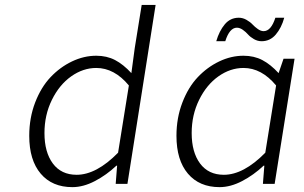

<svg xmlns="http://www.w3.org/2000/svg" viewBox="-20 -749 1239 782"><path d="M274.9 13.2Q192.4 13.2 145.8 -41.7Q99.1 -96.7 99.1 -195.8Q99.1 -268.6 123 -331.1Q147 -393.6 185.8 -434.6Q224.6 -475.6 273.2 -498.8Q321.8 -522 372.1 -522Q415 -522 448.7 -504.4Q482.4 -486.8 515.1 -451.2L528.8 -553.2L557.1 -729H613.8L499 0H451.2L457 -74.2H454.1Q413.6 -36.1 366.5 -11.5Q319.3 13.2 274.9 13.2ZM292 -37.1Q372.6 -37.1 460.9 -127L504.9 -400.9Q445.8 -472.2 372.1 -472.2Q318.4 -472.2 270 -438Q221.7 -403.8 191.4 -342.3Q161.1 -280.8 161.1 -207Q161.1 -128.9 195.3 -83Q229.5 -37.1 292 -37.1Z M860.8 -581.1Q873 -623 895.5 -649.9Q918 -676.8 952.6 -676.8Q968.8 -676.8 983.9 -668.2Q999 -659.7 1008.5 -649.4Q1018.1 -639.2 1030.3 -630.6Q1042.5 -622.1 1053.7 -622.1Q1084 -622.1 1101.6 -676.8H1137.7Q1126.5 -635.7 1103.3 -608.4Q1080.1 -581.1 1045.4 -581.1Q1029.3 -581.1 1014.4 -589.6Q999.5 -598.1 990.2 -608.6Q981 -619.1 968.8 -627.7Q956.5 -636.2 944.8 -636.2Q915 -636.2 897.5 -581.1ZM874.5 13.2Q792 13.2 745.4 -41.7Q698.7 -96.7 698.7 -195.8Q698.7 -268.6 722.7 -331.1Q746.6 -393.6 785.4 -434.6Q824.2 -475.6 872.8 -498.8Q921.4 -522 971.7 -522Q1014.6 -522 1048.3 -504.4Q1082 -486.8 1114.7 -451.2L1134.8 -509.8H1179.7L1098.6 0H1050.8L1056.6 -74.2H1053.7Q1013.2 -36.1 966.1 -11.5Q918.9 13.2 874.5 13.2ZM891.6 -37.1Q972.2 -37.1 1060.5 -127L1104.5 -400.9Q1045.4 -472.2 971.7 -472.2Q918 -472.2 869.6 -438Q821.3 -403.8 791 -342.3Q760.7 -280.8 760.7 -207Q760.7 -128.9 794.9 -83Q829.1 -37.1 891.6 -37.1Z"/></svg>

Font: Office Code Pro D Light Italic
Style: Regular
Weight: 300
Italic angle: -9°
Designer: Nathan Rutzky & Paul D. Hunt
Foundry: Adobe Systems Incorporated
Version: Version 1.004;PS 001.004;hotconv 1.0.70;makeotf.lib2.5.58329